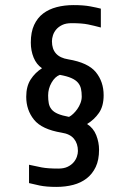

<svg xmlns="http://www.w3.org/2000/svg" viewBox="-20 -727 510 754"><path d="M83 -347Q83 -388 100.5 -415Q118 -442 145 -459Q123 -474 112 -501Q101 -528 101 -560Q101 -601 114 -629Q127 -657 149.5 -674Q172 -691 202.5 -699Q233 -707 269 -707Q308 -707 334.5 -702Q361 -697 376 -693V-619Q350 -626 326 -631Q302 -636 261 -636Q239 -636 224.5 -629Q210 -622 201 -611.5Q192 -601 188 -588.5Q184 -576 184 -565Q184 -504 248 -494Q326 -481 356.5 -443.5Q387 -406 387 -353Q387 -310 368.5 -283.5Q350 -257 322 -240Q347 -224 358 -196Q369 -168 369 -139Q369 -99 356 -71.5Q343 -44 320.5 -26.5Q298 -9 267.5 -1Q237 7 201 7Q162 7 135.5 1.5Q109 -4 94 -8V-80Q120 -74 144 -69.5Q168 -65 209 -65Q231 -65 245.5 -72Q260 -79 269 -89.5Q278 -100 282 -112Q286 -124 286 -134Q286 -163 270.5 -182Q255 -201 222 -206Q144 -219 113.5 -257Q83 -295 83 -347ZM301 -348Q301 -365 298 -378.5Q295 -392 286 -402.5Q277 -413 260 -420.5Q243 -428 215 -433Q196 -426 182.5 -402.5Q169 -379 169 -352Q169 -335 171.5 -321.5Q174 -308 182.5 -297.5Q191 -287 207.5 -280Q224 -273 251 -268Q259 -272 267.5 -280Q276 -288 283.5 -298.5Q291 -309 296 -322Q301 -335 301 -348Z"/></svg>

Font: Share
Style: Regular
Weight: 400
Designer: Ralph du Carrois
Version: Version 1.002